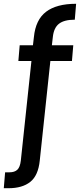

<svg xmlns="http://www.w3.org/2000/svg" viewBox="-67 -789 422 1014"><path d="M-47 205 -40 121H-17Q10 121 24.5 107.5Q39 94 43 59L99 -467H30L37 -550H107L112 -593Q121 -685 176.5 -727Q232 -769 335 -769L328 -685Q272 -685 244.5 -663.5Q217 -642 212 -593L207 -550H320L313 -467H199L143 59Q135 138 93 171.5Q51 205 -22 205Z"/></svg>

Font: DM Sans Medium
Style: Regular
Weight: 500
Designer: Colophon Foundry, Jonny Pinhorn
Foundry: Colophon Foundry
Version: Version 4.004; ttfautohint (v1.8.4.7-5d5b)